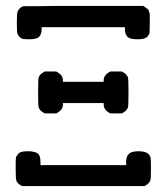

<svg xmlns="http://www.w3.org/2000/svg" viewBox="-20 -631 565 650"><path d="M465 -611Q468 -609 472 -606Q476 -603 477.5 -602Q479 -601 481.5 -598.5Q484 -596 484 -594Q484 -592 485.5 -589Q487 -586 487 -580.5Q487 -575 487 -569.5Q487 -564 487 -554Q487 -526 486 -519.5Q485 -513 478 -506Q470 -498 445 -498Q420 -498 412 -506Q403 -515 403 -531V-539H121V-531Q121 -515 112 -506Q104 -498 79 -498Q59 -498 55 -500Q44 -505 39 -517Q37 -522 37 -555Q37 -587 40 -593Q47 -607 60 -610H66Q71 -610 81.5 -610Q92 -610 105.5 -610Q119 -610 137.5 -610.5Q156 -611 175 -611Q194 -611 217.5 -611Q241 -611 264 -611ZM193 -277Q193 -258 170 -247H132Q115 -255 111 -267Q109 -272 109 -318Q109 -364 111 -369Q115 -381 132 -389H170Q193 -378 193 -359V-354H331V-359Q331 -378 354 -389H392Q409 -381 413 -369Q415 -364 415 -318Q415 -272 413 -267Q409 -255 392 -247H354Q331 -258 331 -277V-282H193ZM77 -119Q100 -118 108.5 -111Q117 -104 117 -83V-72H407V-83Q407 -101 416 -110Q425 -119 449 -119Q473 -119 482 -110Q489 -103 490 -96.5Q491 -90 491 -59Q491 -25 489 -20Q483 -7 469 -1H56Q42 -6 36 -18Q33 -24 33 -58Q33 -94 34 -98Q40 -111 48 -115Q56 -119 77 -119Z"/></svg>

Font: MathJax_Typewriter
Style: Regular
Weight: 400
Version: Version 1.1